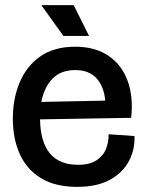

<svg xmlns="http://www.w3.org/2000/svg" viewBox="-20 -715 566 748"><path d="M281 13Q195 13 139.5 -21Q84 -55 57 -115Q30 -175 30 -253Q30 -329 56 -392.5Q82 -456 136 -494.5Q190 -533 273 -533Q350 -533 402 -498Q454 -463 477 -400.5Q500 -338 491 -256L136 -250Q139 -73 284 -73Q331 -73 357.5 -91.5Q384 -110 394 -137.5Q404 -165 403 -192L504 -185Q506 -132 482 -87Q458 -42 408 -14.5Q358 13 281 13ZM273 -442Q217 -442 184.5 -408.5Q152 -375 141 -318L390 -323Q385 -378 356 -410Q327 -442 273 -442ZM227 -575 141 -695H267L327 -575Z"/></svg>

Font: Bricolage Grotesque 48pt Medium
Style: Regular
Weight: 500
Designer: Mathieu Triay
Foundry: Atelier Triay
Version: Version 1.000; ttfautohint (v1.8.4.7-5d5b);gftools[0.9.32]